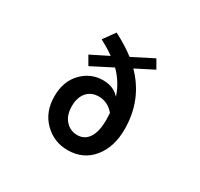

<svg xmlns="http://www.w3.org/2000/svg" viewBox="-173 -1057 1346 1292"><g transform="rotate(30 500.0 -411.5)"><path d="M498 -106.4Q554.7 -106.4 585.9 -153.8Q617.2 -201.2 617.2 -292Q617.2 -312.5 615.2 -345.7Q566.4 -404.3 496.1 -404.3Q438.5 -404.3 404.3 -365.2Q370.1 -326.2 370.1 -256.8Q370.1 -187.5 406.7 -147Q443.4 -106.4 498 -106.4ZM740.2 -753.9 601.6 -683.6Q755.9 -527.3 755.9 -298.8Q755.9 -160.2 684.1 -73.2Q612.3 13.7 492.2 13.7Q385.7 13.7 310.5 -61Q235.4 -135.7 235.4 -256.8Q235.4 -373 303.2 -443.4Q371.1 -513.7 467.8 -513.7Q547.9 -513.7 595.7 -460Q565.4 -554.7 492.2 -627.9L332 -545.9L293 -613.3L427.7 -680.7Q384.8 -711.9 319.3 -747.1L383.8 -836.9Q483.4 -784.2 541 -738.3L702.1 -820.3Z"/></g></svg>

Font: Gen Shin Gothic Monospace Bold
Style: Bold
Weight: 700
Designer: [Source Han Sans]
Ryoko NISHIZUKA  (kana & ideographs); Paul D. Hunt (Latin, Greek & Cyrillic); Wenlong ZHANG  (bopomofo
Version: Version 1.002.20150607